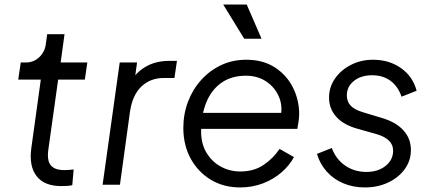

<svg xmlns="http://www.w3.org/2000/svg" viewBox="-20 -810 1895 842"><path d="M248 6Q175 6 141 -37Q107 -80 117 -158L159 -461H60L71 -536H94Q128 -536 152.5 -559.5Q177 -583 181 -617L187 -660H263L246 -536H363L352 -461H235L192 -154Q188 -127 192.5 -106.5Q197 -86 214 -75Q231 -64 263 -64Q273 -64 284 -65Q295 -66 303 -67L297 2Q285 5 270.5 5.5Q256 6 248 6Z M430 0 505 -536H581L569 -448L559 -461Q584 -499 625.5 -521Q667 -543 722 -543H756L745 -468H698Q640 -468 600.5 -431Q561 -394 550 -320L506 0Z M1033 12Q961 12 905 -21.5Q849 -55 816.5 -114Q784 -173 784 -249Q784 -310 804.5 -364Q825 -418 862.5 -459.5Q900 -501 950 -524.5Q1000 -548 1060 -548Q1134 -548 1186 -514Q1238 -480 1265 -425.5Q1292 -371 1292 -310Q1292 -294 1289 -275Q1286 -256 1284 -245H831L836 -315H1246L1208 -286Q1222 -339 1204.5 -382.5Q1187 -426 1148.5 -452Q1110 -478 1059 -478Q995 -478 951 -447Q907 -416 884.5 -360.5Q862 -305 862 -232Q862 -179 886 -139.5Q910 -100 949 -79Q988 -58 1034 -58Q1093 -58 1135.5 -86.5Q1178 -115 1206 -157L1269 -121Q1250 -85 1215 -54.5Q1180 -24 1133.5 -6Q1087 12 1033 12ZM1051 -640 959 -790H1062L1127 -640Z M1580 12Q1529 12 1486 -6Q1443 -24 1413 -57.5Q1383 -91 1370 -135L1435 -161Q1453 -112 1493.5 -84Q1534 -56 1587 -56Q1638 -56 1671 -82.5Q1704 -109 1704 -149Q1704 -176 1684.5 -194.5Q1665 -213 1624 -224L1549 -245Q1487 -262 1455 -297.5Q1423 -333 1423 -382Q1423 -428 1449 -465.5Q1475 -503 1519 -525.5Q1563 -548 1616 -548Q1687 -548 1739 -511Q1791 -474 1807 -412L1741 -386Q1725 -432 1692 -456Q1659 -480 1612 -480Q1563 -480 1532 -455Q1501 -430 1501 -392Q1501 -365 1517.5 -347Q1534 -329 1571 -318L1657 -292Q1717 -274 1749.5 -238Q1782 -202 1782 -152Q1782 -106 1755.5 -69Q1729 -32 1683 -10Q1637 12 1580 12Z"/></svg>

Font: Plus Jakarta Sans
Style: Italic
Weight: 400
Italic angle: -8°
Designer: Gumpita Rahayu
Foundry: Tokotype
Version: Version 2.006